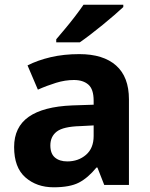

<svg xmlns="http://www.w3.org/2000/svg" viewBox="-20 -786 639 816"><path d="M317 -556Q419 -556 473.5 -507.5Q528 -459 528 -364V0H423L394 -74H390Q354 -30 315.5 -10Q277 10 208 10Q136 10 88 -32Q40 -74 40 -161Q40 -246 102 -289.5Q164 -333 287 -338L378 -341V-358Q378 -407 355.5 -426.5Q333 -446 294 -446Q257 -446 218 -434Q179 -422 141 -405L97 -508Q140 -530 195.5 -543Q251 -556 317 -556ZM321 -250Q249 -248 221.5 -227Q194 -206 194 -168Q194 -133 213.5 -116.5Q233 -100 266 -100Q313 -100 345.5 -128Q378 -156 378 -208V-253ZM504 -756Q489 -742 466 -722Q443 -702 416 -680Q389 -658 363.5 -638.5Q338 -619 319 -606H219V-619Q235 -638 256.5 -663.5Q278 -689 299 -716.5Q320 -744 335 -766H504Z"/></svg>

Font: Noto Sans Meetei Mayek
Style: Bold
Weight: 700
Designer: Monotype Design Team and Neelakash Kshetrimayum
Foundry: Monotype Imaging Inc.
Version: Version 2.002; ttfautohint (v1.8.4.7-5d5b)